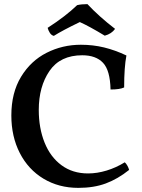

<svg xmlns="http://www.w3.org/2000/svg" viewBox="-20 -902 688 931"><path d="M35 -342Q35 -452 82 -529.5Q129 -607 206 -646Q283 -685 372 -685Q431 -685 484.5 -672Q538 -659 593 -633Q582 -576 582 -478Q561 -468 516 -468Q514 -561 479.5 -597.5Q445 -634 379 -634Q272 -634 220 -558Q168 -482 168 -369Q168 -281 196 -211Q224 -141 278 -101Q332 -61 407 -61Q451 -61 497 -75Q543 -89 585 -115Q592 -109 598 -98Q604 -87 606 -78Q551 -34 493 -12.5Q435 9 360 9Q265 9 191 -35.5Q117 -80 76 -160Q35 -240 35 -342ZM211 -767Q298 -823 354 -877Q374 -882 404 -882Q460 -822 538 -762Q521 -738 488 -729Q412 -775 367 -795Q282 -754 241 -728Q229 -731 221.5 -743Q214 -755 211 -767Z"/></svg>

Font: Vollkorn SC SemiBold
Style: Regular
Weight: 600
Designer: Friedrich Althausen
Foundry: Friedrich Althausen
Version: Version 4.015